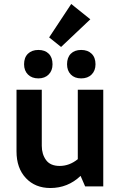

<svg xmlns="http://www.w3.org/2000/svg" viewBox="-20 -937 611 965"><path d="M287 -701 227 -749 338 -917 434 -840ZM317 -614Q317 -648 336 -667Q355 -686 388 -686Q421 -686 440.5 -667Q460 -648 460 -614Q460 -582 440.5 -562.5Q421 -543 388 -543Q355 -543 336 -562.5Q317 -582 317 -614ZM173 -543Q140 -543 120.5 -562.5Q101 -582 101 -614Q101 -648 120.5 -667Q140 -686 173 -686Q206 -686 225 -667Q244 -648 244 -614Q244 -582 224.5 -562.5Q205 -543 173 -543ZM233 8Q157 8 110 -42Q63 -92 63 -176V-486H190V-204Q190 -162 211.5 -132.5Q233 -103 280 -103Q329 -103 371 -137V-486H499V0H408L385 -53Q321 8 233 8Z"/></svg>

Font: Cantarell
Style: Bold
Weight: 700
Designer: Dave Crossland, Nikolaus Waxweiler, Florian Fecher, Jacques Le Bailly, Eben Sorkin, Alexei Vanyashin, Alexios Zavras, Em
Version: Version 0.303